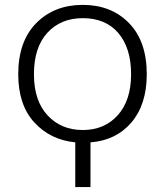

<svg xmlns="http://www.w3.org/2000/svg" viewBox="-20 -756 666 776"><path d="M117.2 -456.1Q117.2 -348.6 172.4 -289.6Q227.5 -230.5 314.5 -230.5Q402.3 -230.5 456.1 -290.5Q509.8 -350.6 509.8 -456.1Q509.8 -561.5 458.5 -622.1Q407.2 -682.6 314.5 -682.6Q225.6 -682.6 171.4 -623.5Q117.2 -564.5 117.2 -456.1ZM53.7 -456.1Q53.7 -588.9 126.5 -662.6Q199.2 -736.3 314.5 -736.3Q429.7 -736.3 501.5 -662.6Q573.2 -588.9 573.2 -456.1Q573.2 -334 511.2 -261.2Q449.2 -188.5 345.7 -180.7V0H284.2V-180.7Q183.6 -190.4 118.7 -261.2Q53.7 -332 53.7 -456.1Z"/></svg>

Font: Gothic A1 Light
Style: Regular
Weight: 300
Version: Version 2.50